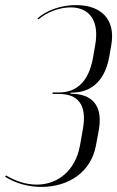

<svg xmlns="http://www.w3.org/2000/svg" viewBox="-29 -727 460 754"><path d="M134 7C242 7 330 -53 348 -157L359 -216C375 -306 338 -352 267 -358L248 -359V-363L268 -364C335 -369 384 -415 400 -504L408 -550C426 -651 368 -707 270 -707C213 -707 156 -688 118 -655L122 -651C155 -679 204 -698 248 -698C321 -698 362 -647 345 -551L336 -499C319 -405 270 -364 204 -364H178L177 -358H203C276 -358 313 -317 297 -223L285 -155C267 -57 198 -2 115 -2C76 -2 35 -14 -5 -38L-9 -33C32 -7 82 7 134 7Z"/></svg>

Font: Moniqa Ita Display
Style: Italic
Weight: 400
Italic angle: -10°
Designer: Rajesh Rajput
Foundry: Rajesh Rajput
Version: Version 1.000